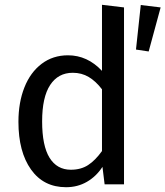

<svg xmlns="http://www.w3.org/2000/svg" viewBox="-20 -770 691 802"><path d="M498 -739V0H417L408 -73Q382 -33 343 -10.5Q304 12 256 12Q162 12 109.5 -62Q57 -136 57 -261Q57 -342 82 -405Q107 -468 154 -503.5Q201 -539 264 -539Q345 -539 406 -474V-750ZM406 -139V-397Q380 -431 350.5 -448.5Q321 -466 284 -466Q223 -466 189.5 -415Q156 -364 156 -263Q156 -161 187 -111Q218 -61 276 -61Q318 -61 348 -80.5Q378 -100 406 -139ZM651 -739 568 -749 548 -563 601 -555Z"/></svg>

Font: FiraGOUPP
Style: Medium
Weight: 400
Designer: bBox Type
Foundry: bBox Type GmbH
Version: Version 1.001